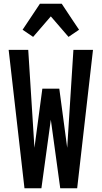

<svg xmlns="http://www.w3.org/2000/svg" viewBox="-20 -1000 540 1020"><path d="M110 0 26 -735H130L163 -215L205 -529H295L337 -215L370 -735H474L390 0H300L250 -364L200 0ZM156 -804 100 -842 192 -980H308L369 -888L400 -842L344 -804L250 -913Z"/></svg>

Font: Moesevka
Style: Bold
Weight: 700
Monospace: yes
Designer: Belleve Invis
Foundry: Belleve Invis
Version: Version 32.5.0; ttfautohint (v1.8.4)